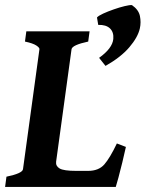

<svg xmlns="http://www.w3.org/2000/svg" viewBox="-25 -739 575 759"><path d="M472.7 -158.2Q466.8 -130.4 458.5 -96.9Q450.2 -63.5 443.1 -36.6Q436 -9.8 432.6 0H-4.9L0.5 -40.5Q64 -53.7 65.9 -70.3L130.9 -544.4Q131.8 -550.3 118.7 -559.1Q105.5 -567.9 73.7 -574.7L79.1 -615.2H329.1L323.7 -574.7Q260.3 -561 257.8 -544.4L196.8 -99.6Q194.8 -82.5 210.7 -73Q226.6 -63.5 276.4 -63.5H323.2Q365.2 -63.5 387.5 -89.1Q409.7 -114.7 437 -171.9ZM527.8 -626.5Q520 -591.8 486.3 -552.2Q452.6 -512.7 392.1 -478.5L366.7 -510.3Q419.4 -547.9 422.9 -585Q425.3 -611.8 409.7 -626.7Q394 -641.6 363.3 -640.6L358.4 -669.9Q364.3 -676.8 382.8 -685.3Q401.4 -693.8 424.6 -701.9Q447.8 -710 467.8 -714.8Q487.8 -719.7 496.6 -718.8Q522.9 -700.7 528.1 -675.8Q533.2 -650.9 527.8 -626.5Z"/></svg>

Font: Gentium Book Plus
Style: Bold Italic
Weight: 700
Italic angle: -8°
Designer: Victor Gaultney, Annie Olsen, Iska Routamaa, Becca Hirsbrunner
Foundry: SIL International
Version: Version 6.101